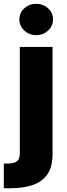

<svg xmlns="http://www.w3.org/2000/svg" viewBox="-50 -795 354 1019"><path d="M55.2 -545.9H229V22.9Q229 90.3 201.4 130.1Q173.8 169.9 123.5 187Q73.2 204.1 5.4 204.1H-29.8V72.8H-8.8Q27.3 72.8 41.3 59.8Q55.2 46.9 55.2 19.5ZM142.1 -608.4Q105.5 -608.4 79.1 -632.8Q52.7 -657.2 52.7 -691.9Q52.7 -726.6 79.1 -750.7Q105.5 -774.9 142.1 -774.9Q178.7 -774.9 205.1 -750.7Q231.4 -726.6 231.4 -691.9Q231.4 -657.2 205.1 -632.8Q178.7 -608.4 142.1 -608.4Z"/></svg>

Font: Inter Extra Bold
Style: Regular
Weight: 800
Designer: Rasmus Andersson
Foundry: rsms
Version: Version 4.000;git-3c8e0fc